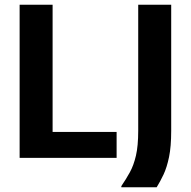

<svg xmlns="http://www.w3.org/2000/svg" viewBox="-20 -670 812 815"><path d="M475 0H63.3V-650H203.3V-110H475ZM645 125H495V120Q515 90.8 531.2 61.3Q547.5 31.7 557.1 -9.6Q566.7 -50.8 566.7 -115V-650H706.7V-115Q706.7 -47.5 697.5 -3.3Q688.3 40.8 674.2 70.8Q660 100.8 645 125Z"/></svg>

Font: Familjen Grotesk Variable
Style: Regular
Weight: 400
Designer: Anders Wikstroem, Jonas Baeckman, Matilda Gysing, Kristian Moeller
Foundry: Familjen STHLM AB
Version: Version 2.000